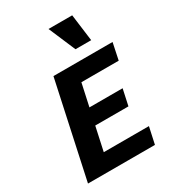

<svg xmlns="http://www.w3.org/2000/svg" viewBox="-217 -1030 1027 1145"><g transform="rotate(-30 297.0 -458.0)"><path d="M506 0H45L187 -658H594L570 -543H313L220 -115H531ZM151 -278 176 -389H508L484 -278ZM381 -731 302 -916H465L489 -731Z"/></g></svg>

Font: Ysabeau ExtraBold
Style: Italic
Weight: 800
Italic angle: -12°
Designer: Christian Thalmann (Catharsis Fonts)
Version: Version 2.002